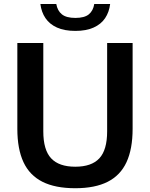

<svg xmlns="http://www.w3.org/2000/svg" viewBox="-20 -962 774 991"><path d="M368.5 9.5Q265 9.5 199 -23.8Q133 -57 101.2 -125Q69.5 -193 69.5 -297V-740H203.5V-284Q203.5 -188 244 -144.8Q284.5 -101.5 368.5 -101.5Q452.5 -101.5 492.8 -144.8Q533 -188 533 -284V-740H664.5V-297Q664.5 -193 633 -125Q601.5 -57 536 -23.8Q470.5 9.5 368.5 9.5ZM369 -802.5Q312.5 -802.5 274.2 -819.8Q236 -837 214.8 -868.2Q193.5 -899.5 188.5 -941.5H270.5Q276.5 -906.5 299.5 -888Q322.5 -869.5 369 -869.5Q416 -869.5 438.5 -888Q461 -906.5 466.5 -941.5H548.5Q543.5 -899.5 522.5 -868.2Q501.5 -837 463.2 -819.8Q425 -802.5 369 -802.5Z"/></svg>

Font: Encode Sans Condensed Thin SemiBold
Style: Regular
Weight: 600
Version: Version 3.002